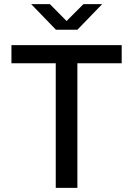

<svg xmlns="http://www.w3.org/2000/svg" viewBox="-20 -903 640 923"><path d="M248 0V-599H35V-686H565V-599H352V0ZM249 -760 130 -883H220L300 -802L381 -883H471L352 -760Z"/></svg>

Font: Chivo Mono
Style: Regular
Weight: 400
Monospace: yes
Designer: Hector Gatti
Foundry: Omnibus-Type
Version: Version 1.008; ttfautohint (v1.8.4.7-5d5b)